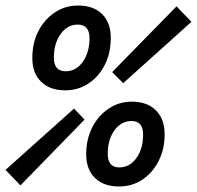

<svg xmlns="http://www.w3.org/2000/svg" viewBox="-50 -662 713 695"><path d="M186 -335Q131 -335 99 -366Q67 -397 67 -452Q67 -507 89 -549.5Q111 -592 148.5 -617Q186 -642 233 -642Q288 -642 319.5 -611Q351 -580 351 -525Q351 -470 329.5 -427.5Q308 -385 270.5 -360Q233 -335 186 -335ZM188 -404Q225 -404 249.5 -438Q274 -472 274 -524Q274 -573 231 -573Q194 -573 169.5 -539Q145 -505 145 -453Q145 -404 188 -404ZM396 -361 356 -401 589 -639 643 -583ZM24 9 -30 -47 218 -269 256 -229ZM381 13Q325 13 293.5 -18Q262 -49 262 -104Q262 -158 284 -201Q306 -244 343.5 -269Q381 -294 427 -294Q483 -294 514.5 -262.5Q546 -231 546 -176Q546 -122 524 -79Q502 -36 465 -11.5Q428 13 381 13ZM382 -56Q419 -56 443.5 -89.5Q468 -123 468 -175Q468 -224 426 -224Q389 -224 364.5 -190.5Q340 -157 340 -105Q340 -56 382 -56Z"/></svg>

Font: Sometype Mono SemiBold
Style: Italic
Weight: 600
Italic angle: -12°
Designer: Ryoichi Tsunekawa
Foundry: Dharma Type
Version: Version 1.001